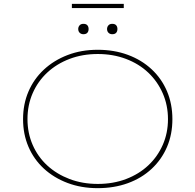

<svg xmlns="http://www.w3.org/2000/svg" viewBox="-20 -969 1017 999"><path d="M488 10Q403 10 331.5 -17Q260 -44 208 -92Q156 -140 128 -205.5Q100 -271 100 -349Q100 -427 128 -492.5Q156 -558 208 -606.5Q260 -655 331.5 -682.5Q403 -710 488 -710Q574 -710 645.5 -683.5Q717 -657 769 -608.5Q821 -560 849 -494Q877 -428 877 -349Q877 -270 849 -204.5Q821 -139 769 -90.5Q717 -42 645.5 -16Q574 10 488 10ZM489 -12Q569 -12 636 -37.5Q703 -63 751.5 -108.5Q800 -154 827 -215.5Q854 -277 854 -349Q854 -421 827 -483Q800 -545 751.5 -591Q703 -637 635.5 -662.5Q568 -688 489 -688Q409 -688 342 -662.5Q275 -637 226 -591.5Q177 -546 150 -484Q123 -422 123 -349Q123 -277 150 -215Q177 -153 226 -108Q275 -63 342 -37.5Q409 -12 489 -12ZM564 -791Q552 -791 544.5 -798.5Q537 -806 537 -818Q537 -829 544 -837Q551 -845 564 -845Q578 -845 584.5 -837.5Q591 -830 591 -818Q591 -806 584.5 -798.5Q578 -791 564 -791ZM414 -791Q402 -791 394.5 -798.5Q387 -806 387 -818Q387 -829 394 -837Q401 -845 414 -845Q428 -845 434.5 -837.5Q441 -830 441 -818Q441 -806 434.5 -798.5Q428 -791 414 -791ZM354 -927V-949H624V-927Z"/></svg>

Font: Lexend Giga Thin
Style: Regular
Weight: 250
Version: Version 1.007